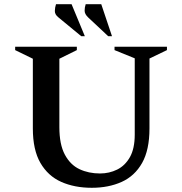

<svg xmlns="http://www.w3.org/2000/svg" viewBox="-20 -882 866 912"><path d="M416 10Q334 10 271 -18Q208 -46 172 -108Q136 -170 136 -272V-603L52 -644V-660H345V-644L262 -603V-278Q262 -196 288 -147.5Q314 -99 357.5 -78.5Q401 -58 455 -58Q499 -58 536.5 -76.5Q574 -95 597 -135.5Q620 -176 620 -243V-605L524 -644V-660H773V-644L690 -604V-272Q690 -170 655 -108Q620 -46 558 -18Q496 10 416 10ZM366 -710 258 -799Q240 -813 240.5 -830Q241 -847 246 -862H320L383 -710ZM494 -710 399 -799Q382 -815 382 -831Q382 -847 387 -862H461L512 -710Z"/></svg>

Font: Spectral SC SemiBold
Style: Regular
Weight: 600
Designer: Jean-Baptiste Levee
Foundry: Production Type
Version: Version 2.001